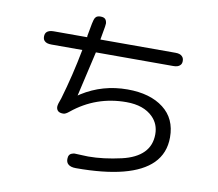

<svg xmlns="http://www.w3.org/2000/svg" viewBox="-87 -875 1175 1034"><g transform="rotate(10 500.0 -357.5)"><path d="M108.4 -588.9Q119.1 -577.1 146.5 -577.1H315.4Q288.1 -433.6 249 -300.8Q249 -300.8 249 -300.8Q235.4 -266.6 235.4 -252.9Q235.4 -239.3 244.1 -230.5Q252.9 -221.7 273.4 -221.7Q286.1 -221.7 305.7 -238.3Q432.6 -341.8 598.6 -341.8Q693.4 -341.8 744.1 -291Q781.2 -253.9 781.2 -198.2Q781.2 -136.7 742.2 -97.2Q703.1 -57.6 627 -40Q528.3 -17.6 446.3 -17.6L418 -18.6Q377 -20.5 371.6 -20.5Q366.2 -20.5 358.4 -17.6Q337.9 -11.7 337.9 14.6Q337.9 32.2 347.7 42Q361.3 55.7 391.6 55.7Q698.2 55.7 805.7 -51.8Q862.3 -108.4 862.3 -195.3Q862.3 -297.9 790 -353.5Q716.8 -410.2 592.8 -410.2Q457 -410.2 345.7 -339.8L333 -331.1L389.6 -577.1H812.5Q838.9 -577.1 849.6 -588.9Q858.4 -596.7 858.4 -612.3Q858.4 -628.9 848.6 -637.7Q837.9 -649.4 812.5 -649.4H401.4L414.1 -721.7L416 -739.3Q415 -754.9 407.2 -763.2Q399.4 -771.5 381.3 -771.5Q363.3 -771.5 355.5 -762.7L350.6 -755.9Q343.8 -745.1 329.1 -657.2V-649.4H146.5Q120.1 -649.4 108.4 -637.7Q99.6 -628.9 99.6 -612.8Q99.6 -596.7 108.4 -588.9Z"/></g></svg>

Font: FakePearl
Style: Light
Weight: 350
Version: Version 1.2